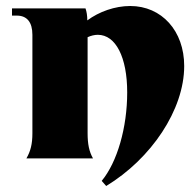

<svg xmlns="http://www.w3.org/2000/svg" viewBox="-20 -528 654 640"><path d="M319 75 334 92C484 1 594 -162 594 -308C594 -425 519 -508 414 -508C363 -508 310 -489 271 -460C271 -475 269 -489 265 -500H20V-476H36C70 -476 88 -454 88 -412V-84C88 -48 82 -24 68 0H290C277 -23 272 -48 272 -84V-404C283 -409 295 -412 306 -412C366 -412 404 -337 404 -220C404 -103 371 12 319 75Z"/></svg>

Font: Sinistre Bold
Style: Regular
Weight: 900
Designer: Jules Durand
Foundry: Collletttivo
Version: Version 69.420;Glyphs 3.2 (3217)